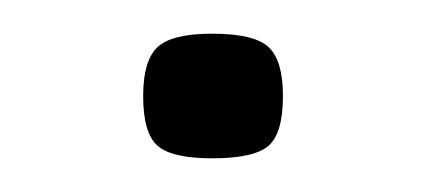

<svg xmlns="http://www.w3.org/2000/svg" viewBox="-20 -351 252 114"><path d="M65 -294Q65 -315 73.5 -323Q82 -331 106 -331Q131 -331 139.5 -323Q148 -315 148 -294Q148 -272 139.5 -264.5Q131 -257 106 -257Q82 -257 73.5 -264.5Q65 -272 65 -294Z"/></svg>

Font: Georama Extended Light
Style: Regular
Weight: 300
Width: 7
Designer: Jean-Baptiste Levee
Foundry: Production Type
Version: Version 1.000